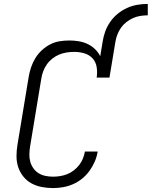

<svg xmlns="http://www.w3.org/2000/svg" viewBox="-20 -949 772 977"><path d="M250 8Q220 8 192 2.5Q164 -3 140 -16Q116 -29 98.5 -51Q81 -73 72.5 -99Q64 -125 64 -154.5Q64 -184 69 -213L126 -558Q130 -582 138 -606Q146 -630 159.5 -652.5Q173 -675 192.5 -693Q212 -711 235 -723Q258 -735 283 -739Q308 -743 333 -743Q357 -743 381 -739Q405 -735 426 -725Q447 -715 463.5 -699Q480 -683 490 -663L502 -735Q506 -762 515 -787.5Q524 -813 540 -836.5Q556 -860 578.5 -878.5Q601 -897 626.5 -908.5Q652 -920 678.5 -924.5Q705 -929 732 -929V-871Q713 -871 694 -868Q675 -865 657 -857Q639 -849 623 -836.5Q607 -824 595.5 -807.5Q584 -791 577 -772.5Q570 -754 567 -735L537 -554H472Q476 -581 472 -607Q468 -633 451.5 -651.5Q435 -670 409.5 -677.5Q384 -685 358 -685Q339 -685 319.5 -682Q300 -679 281.5 -671.5Q263 -664 246.5 -651Q230 -638 218.5 -621.5Q207 -605 200 -586.5Q193 -568 190 -548L133 -203Q130 -184 129.5 -164Q129 -144 134 -126Q139 -108 150 -92.5Q161 -77 176.5 -67.5Q192 -58 211 -54Q230 -50 250 -50Q268 -50 286.5 -53Q305 -56 322.5 -63Q340 -70 355.5 -82Q371 -94 383 -109.5Q395 -125 402 -142.5Q409 -160 412 -178H477Q473 -152 462.5 -127.5Q452 -103 436 -80.5Q420 -58 398.5 -40.5Q377 -23 352 -12Q327 -1 301 3.5Q275 8 250 8Z"/></svg>

Font: Iosevka Curly Slab LtExObl
Style: Regular
Weight: 300
Width: 7
Italic angle: -9°
Monospace: yes
Designer: Belleve Invis
Foundry: Belleve Invis
Version: Version 11.1.0; ttfautohint (v1.8.3)